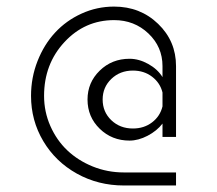

<svg xmlns="http://www.w3.org/2000/svg" viewBox="-20 -569 665 589"><path d="M520 -148.9H478.5V-189.9Q461.4 -167.5 432.9 -152.6Q404.3 -137.7 377.4 -137.7Q323.2 -137.7 285.9 -174.1Q248.5 -210.4 248.5 -263.7Q248.5 -315.9 285.9 -352.3Q323.2 -388.7 377.4 -388.7Q406.2 -388.7 434.8 -372.8Q463.4 -356.9 478.5 -332.5V-366.2Q478.5 -425.3 435.3 -466.3Q392.1 -507.3 330.1 -507.3Q240.2 -507.3 177.7 -439.9Q115.2 -372.6 115.2 -274.9Q115.2 -226.1 134.5 -182.4Q153.8 -138.7 186.5 -107.7Q219.2 -76.7 264.4 -58.3Q309.6 -40 359.9 -40H520V0H359.9Q281.2 0 215.8 -36.4Q150.4 -72.8 112.8 -136Q75.2 -199.2 75.2 -274.9Q75.2 -331.1 95.2 -381.8Q115.2 -432.6 149.2 -469.2Q183.1 -505.9 230.2 -527.3Q277.3 -548.8 330.1 -548.8Q410.2 -548.8 465.1 -495.8Q520 -442.9 520 -366.2ZM387.7 -174.8Q421.9 -174.8 446.5 -193.6Q471.2 -212.4 478.5 -242.7V-285.2Q471.2 -314.9 446.5 -333.7Q421.9 -352.5 387.7 -352.5Q348.1 -352.5 321.5 -326.9Q294.9 -301.3 294.9 -263.7Q294.9 -225.6 321.5 -200.2Q348.1 -174.8 387.7 -174.8Z"/></svg>

Font: Now Alt Light
Style: Regular
Weight: 300
Designer: Alfredo Marco Pradil
Foundry: Alfredo Marco Pradil
Version: Version 1.002;PS 001.002;hotconv 1.0.88;makeotf.lib2.5.64775